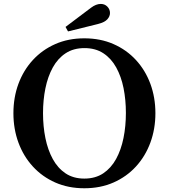

<svg xmlns="http://www.w3.org/2000/svg" viewBox="-20 -972 881 1002"><path d="M420 10.5Q336.5 10.5 268.5 -19.5Q200.5 -49.5 151.5 -103Q102.5 -156.5 76.2 -227.8Q50 -299 50 -381Q50 -463.5 76.2 -534.5Q102.5 -605.5 151.5 -658.8Q200.5 -712 268.5 -742Q336.5 -772 420 -772Q504 -772 572.2 -742Q640.5 -712 689.5 -658.8Q738.5 -605.5 764.8 -534.5Q791 -463.5 791 -381Q791 -299 764.8 -227.8Q738.5 -156.5 689.5 -103Q640.5 -49.5 572.2 -19.5Q504 10.5 420 10.5ZM420 -40Q477.5 -40 518.5 -67.2Q559.5 -94.5 585.8 -142.2Q612 -190 624.5 -251.8Q637 -313.5 637 -382.5Q637 -451 624.8 -512Q612.5 -573 586.5 -620Q560.5 -667 519.5 -694Q478.5 -721 421 -721Q363.5 -721 322.5 -694Q281.5 -667 255.5 -619.8Q229.5 -572.5 217 -511.2Q204.5 -450 204.5 -381.5Q204.5 -312.5 217 -251Q229.5 -189.5 255.5 -142Q281.5 -94.5 322.2 -67.2Q363 -40 420 -40ZM335 -808 322 -831.5 455.5 -932Q481.5 -951.5 506 -951.5Q526.5 -951.5 540.2 -937.5Q554 -923.5 554 -904Q554 -886.5 540 -871Q526 -855.5 490.5 -846.5Z"/></svg>

Font: Libre Caslon Text Medium
Style: Regular
Weight: 500
Designer: Pablo Impallari, Rodrigo Fuenzalida, Katja Schimmel
Foundry: Pablo Impallari, Rodrigo Fuenzalida
Version: Version 2.000